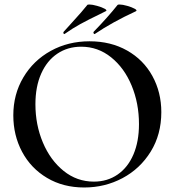

<svg xmlns="http://www.w3.org/2000/svg" viewBox="-20 -819 774 851"><path d="M39 -308Q39 -401 83.5 -476Q128 -551 205 -593.5Q282 -636 377 -636Q471 -636 543.5 -595Q616 -554 655.5 -482Q695 -410 695 -322Q695 -223 648 -147Q601 -71 523 -29.5Q445 12 353 12Q260 12 188.5 -30.5Q117 -73 78 -146Q39 -219 39 -308ZM596 -269Q596 -361 563.5 -439.5Q531 -518 472.5 -565Q414 -612 340 -612Q280 -612 234 -581Q188 -550 162.5 -492.5Q137 -435 137 -357Q137 -266 170 -187.5Q203 -109 262 -61.5Q321 -14 396 -14Q456 -14 501.5 -45.5Q547 -77 571.5 -134.5Q596 -192 596 -269ZM265 -668Q262 -668 261 -672.5Q260 -677 263 -679L300 -720Q345 -769 367 -797Q368 -799 377 -799Q389 -799 410.5 -793Q432 -787 444.5 -780Q457 -773 448 -769L422 -756Q370 -731 335.5 -712Q301 -693 267 -669ZM399 -668Q396 -668 394.5 -672.5Q393 -677 396 -679Q459 -744 501 -797Q502 -799 510 -799Q523 -799 544 -793Q565 -787 577.5 -780Q590 -773 582 -769Q478 -721 401 -669Z"/></svg>

Font: Cormorant Upright SemiBold
Style: Regular
Weight: 600
Designer: Christian Thalmann (Catharsis Fonts)
Foundry: Catharsis Fonts
Version: Version 3.302